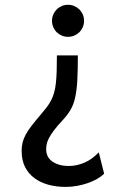

<svg xmlns="http://www.w3.org/2000/svg" viewBox="-20 -563 553 784"><path d="M323.2 -478Q323.2 -464.4 318.1 -452.4Q313 -440.4 304.2 -431.6Q295.4 -422.9 283.4 -417.7Q271.5 -412.6 257.8 -412.6Q244.1 -412.6 232.2 -417.7Q220.2 -422.9 211.4 -431.6Q202.6 -440.4 197.5 -452.4Q192.4 -464.4 192.4 -478Q192.4 -491.7 197.5 -503.7Q202.6 -515.6 211.4 -524.4Q220.2 -533.2 232.2 -538.3Q244.1 -543.5 257.8 -543.5Q271.5 -543.5 283.4 -538.3Q295.4 -533.2 304.2 -524.4Q313 -515.6 318.1 -503.7Q323.2 -491.7 323.2 -478ZM405.3 146.5Q393.1 158.2 375.7 168Q358.4 177.7 337.9 184.8Q317.4 191.9 294.7 196Q272 200.2 249 200.2Q210 200.2 177 191.2Q144 182.1 119.9 163.8Q95.7 145.5 82 118.2Q68.4 90.8 68.4 53.7Q68.4 34.7 72.3 18.8Q76.2 2.9 85.2 -13.7Q94.2 -30.3 108.9 -49.3Q123.5 -68.4 144.5 -92.8Q159.2 -109.9 170.2 -124.3Q181.2 -138.7 188.7 -153.3Q196.3 -168 200.9 -184.3Q205.6 -200.7 208 -221.9Q210.4 -243.2 211.4 -271.2Q212.4 -299.3 212.4 -336.9H297.9Q297.9 -276.9 295.7 -235.8Q293.5 -194.8 287.1 -165.8Q280.8 -136.7 268.6 -115.5Q256.3 -94.2 236.8 -73.2Q213.4 -48.3 200 -30.3Q186.5 -12.2 179.4 1.7Q172.4 15.6 170.4 26.9Q168.5 38.1 168.5 48.8Q168.5 59.6 173.1 71.3Q177.7 83 188.7 92.5Q199.7 102.1 217.8 108.4Q235.8 114.7 262.7 114.7Q292 114.7 323.7 101.6Q355.5 88.4 383.3 59.1Z"/></svg>

Font: Andika New Basic
Style: Regular
Weight: 400
Designer: Victor Gaultney, Annie Olsen, Julie Remington, Don Collingsworth, Eric Hays
Foundry: SIL International
Version: Version 5.500; ttfautohint (v1.8.3)